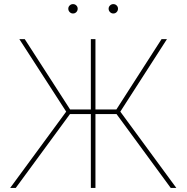

<svg xmlns="http://www.w3.org/2000/svg" viewBox="-20 -919 913 939"><path d="M446.8 -727.5V0H424.3V-727.5ZM29.8 0 303.7 -373 74.7 -727.5H101.1L322.8 -383.8H549.3L770 -727.5H796.4L568.4 -373L842.3 0H814.9L549.8 -361.3H322.3L57.1 0ZM534.2 -853Q524.9 -853 518.1 -859.9Q511.2 -866.7 511.2 -876.5Q511.2 -885.7 518.1 -892.3Q524.9 -898.9 534.2 -898.9Q543.9 -898.9 550.5 -892.3Q557.1 -885.7 557.1 -876.5Q557.1 -866.7 550.5 -859.9Q543.9 -853 534.2 -853ZM336.9 -853Q327.6 -853 320.8 -859.9Q314 -866.7 314 -876.5Q314 -885.7 320.8 -892.3Q327.6 -898.9 336.9 -898.9Q346.7 -898.9 353.3 -892.3Q359.9 -885.7 359.9 -876.5Q359.9 -866.7 353.3 -859.9Q346.7 -853 336.9 -853Z"/></svg>

Font: Inter 16pt Thin
Style: Regular
Weight: 250
Version: Version 4.001;git-66647c0bb